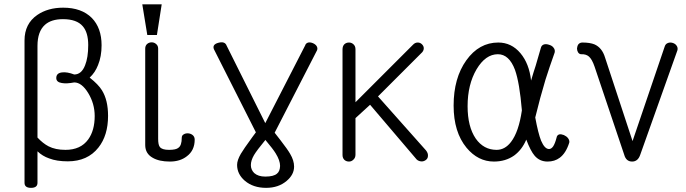

<svg xmlns="http://www.w3.org/2000/svg" viewBox="-20 -738 3208 898"><path d="M94.7 117.2Q94.7 140.6 125 140.6Q155.3 140.6 155.3 117.2V-30.3Q178.7 -7.8 210 2.9Q245.1 16.6 296.9 16.6Q389.6 16.6 440.4 -47.9Q485.4 -104.5 485.4 -196.3Q485.4 -269.5 457 -315.4Q440.4 -342.8 399.4 -375Q424.8 -398.4 438.5 -433.6Q455.1 -473.6 455.1 -526.4Q455.1 -607.4 409.2 -654.3Q361.3 -702.1 275.4 -702.1Q204.1 -702.1 154.3 -668Q94.7 -627 94.7 -548.8ZM155.3 -523.4Q155.3 -590.8 190.4 -622.1Q219.7 -648.4 274.4 -648.4Q338.9 -648.4 367.2 -615.2Q392.6 -585.9 392.6 -527.3Q392.6 -468.8 377.9 -432.6Q361.3 -389.6 327.1 -389.6Q293.9 -402.3 270.5 -399.4Q243.2 -396.5 243.2 -373Q243.2 -353.5 269.5 -349.6Q292 -345.7 327.1 -352.5Q362.3 -352.5 392.6 -302.7Q422.9 -252.9 422.9 -195.3Q422.9 -127.9 392.6 -85.9Q357.4 -37.1 286.1 -37.1Q239.3 -37.1 207 -53.7Q180.7 -67.4 155.3 -94.7Z M830.1 -93.8Q830.1 -57.6 814.5 -46.9Q803.7 -37.1 770.5 -37.1Q737.3 -37.1 727.5 -50.8Q719.7 -60.5 719.7 -88.9V-510.7Q719.7 -524.4 710 -532.2Q701.2 -540 689.5 -540Q676.8 -540 668 -532.2Q659.2 -524.4 659.2 -510.7V-59.6Q659.2 -19.5 694.3 0Q724.6 17.6 774.4 17.6Q822.3 17.6 853.5 -6.8Q890.6 -34.2 890.6 -85Q890.6 -98.6 880.9 -106.4Q872.1 -113.3 860.4 -114.3Q847.7 -115.2 838.9 -109.4Q830.1 -104.5 830.1 -93.8ZM736.3 -717.8H645.5L668.9 -574.2H713.9Z M1040 -524.4Q1032.2 -545.9 1002 -538.1Q971.7 -530.3 980.5 -507.8L1176.8 -119.1L1160.2 -96.7Q1118.2 -39.1 1106.4 -18.6Q1088.9 11.7 1088.9 33.2Q1088.9 76.2 1125 107.4Q1164.1 140.6 1224.6 140.6Q1282.2 140.6 1320.3 108.4Q1355.5 79.1 1355.5 41Q1355.5 12.7 1336.9 -18.6Q1325.2 -39.1 1292 -82L1264.6 -117.2L1462.9 -502.9Q1466.8 -512.7 1460.9 -522.5Q1455.1 -531.2 1443.4 -536.1Q1431.6 -541 1421.9 -539.1Q1410.2 -536.1 1407.2 -525.4L1220.7 -162.1ZM1221.7 -84V-83Q1257.8 -40 1269.5 -20.5Q1290 12.7 1290 38.1Q1289.1 63.5 1275.4 74.2Q1259.8 87.9 1220.7 87.9Q1187.5 87.9 1168.9 71.3Q1153.3 55.7 1153.3 34.2Q1153.3 12.7 1168 -12.7Q1180.7 -34.2 1221.7 -84Z M1582 -506.8V-12.7Q1582 1 1590.8 9.8Q1599.6 17.6 1612.3 17.6Q1624 17.6 1632.8 8.8Q1642.6 0 1642.6 -14.6V-185.5L1710.9 -248L1923.8 2Q1932.6 14.6 1947.3 16.6Q1959 18.6 1969.7 11.7Q1980.5 4.9 1981.4 -6.8Q1983.4 -20.5 1972.7 -34.2L1748 -287.1L1955.1 -494.1Q1962.9 -503.9 1961.9 -514.6Q1960.9 -524.4 1952.1 -532.2Q1944.3 -539.1 1933.6 -539.1Q1920.9 -539.1 1911.1 -528.3L1642.6 -259.8V-507.8Q1642.6 -522.5 1632.8 -531.2Q1624 -539.1 1612.3 -539.1Q1599.6 -539.1 1590.8 -531.2Q1582 -522.5 1582 -506.8Z M2574.2 -492.2Q2577.1 -504.9 2569.3 -514.6Q2562.5 -524.4 2548.8 -528.3Q2535.2 -533.2 2524.4 -530.3Q2512.7 -526.4 2509.8 -514.6Q2496.1 -468.8 2485.4 -430.7Q2475.6 -401.4 2463.9 -361.3Q2455.1 -440.4 2414.1 -489.3Q2372.1 -539.1 2310.5 -539.1Q2220.7 -539.1 2161.1 -456.1Q2101.6 -373 2101.6 -244.1Q2101.6 -120.1 2162.1 -46.9Q2215.8 17.6 2290 17.6Q2344.7 17.6 2384.8 -10.7Q2421.9 -38.1 2441.4 -85Q2461.9 -31.2 2480.5 -9.8Q2503.9 17.6 2541 17.6Q2574.2 17.6 2597.7 0Q2627 -21.5 2642.6 -71.3Q2644.5 -81.1 2636.7 -91.8Q2629.9 -100.6 2617.2 -106.4Q2604.5 -111.3 2595.7 -109.4Q2585 -106.4 2583 -93.8Q2576.2 -67.4 2567.4 -53.7Q2558.6 -41 2547.9 -41Q2527.3 -41 2510.7 -80.1Q2497.1 -114.3 2483.4 -188.5Q2505.9 -281.2 2531.2 -365.2Q2548.8 -420.9 2574.2 -492.2ZM2308.6 -484.4Q2361.3 -484.4 2388.7 -411.1Q2410.2 -350.6 2420.9 -221.7Q2406.2 -121.1 2370.1 -74.2Q2341.8 -37.1 2302.7 -37.1Q2242.2 -37.1 2205.1 -89.8Q2167 -145.5 2167 -241.2Q2167 -342.8 2209 -414.1Q2251 -484.4 2308.6 -484.4Z M2899.4 -14.6Q2908.2 17.6 2936.5 17.6Q2963.9 17.6 2974.6 -14.6L3148.4 -502.9Q3151.4 -514.6 3144.5 -524.4Q3138.7 -533.2 3127 -537.1Q3114.3 -541 3104.5 -537.1Q3092.8 -533.2 3088.9 -520.5L2938.5 -78.1L2809.6 -469.7Q2795.9 -514.6 2760.7 -530.3Q2739.3 -539.1 2704.1 -539.1Q2692.4 -539.1 2685.5 -531.2Q2679.7 -523.4 2678.7 -511.7Q2678.7 -501 2683.6 -493.2Q2689.5 -484.4 2698.2 -484.4Q2720.7 -485.4 2734.4 -473.6Q2749 -460.9 2760.7 -426.8Z"/></svg>

Font: Gulim
Style: Regular
Weight: 400
Version: Version 2.21